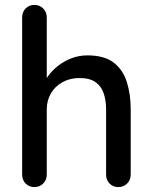

<svg xmlns="http://www.w3.org/2000/svg" viewBox="-20 -760 620 780"><path d="M335 -535Q404 -535 442 -505.5Q480 -476 495.5 -426Q511 -376 511 -316V-51Q511 -29 496.5 -14.5Q482 0 461 0Q439 0 425 -14.5Q411 -29 411 -51V-316Q411 -351 401.5 -380Q392 -409 368.5 -426Q345 -443 303 -443Q264 -443 233.5 -426Q203 -409 186.5 -380Q170 -351 170 -316V-51Q170 -29 155.5 -14.5Q141 0 120 0Q98 0 84 -14.5Q70 -29 70 -51V-689Q70 -711 84 -725.5Q98 -740 120 -740Q141 -740 155.5 -725.5Q170 -711 170 -689V-416L152 -406Q159 -428 175.5 -451Q192 -474 216.5 -493Q241 -512 271 -523.5Q301 -535 335 -535Z"/></svg>

Font: Quicksand Light SemiBold
Style: Regular
Weight: 600
Version: Version 3.006